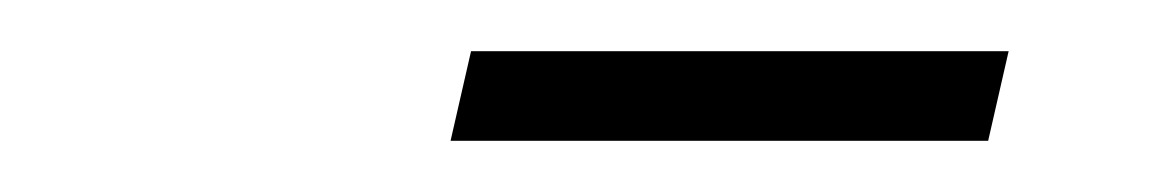

<svg xmlns="http://www.w3.org/2000/svg" viewBox="-20 -677 450 75"><path d="M156 -622 164 -657H374L366 -622Z"/></svg>

Font: Piazzolla ExtraLight
Style: Italic
Weight: 200
Italic angle: -11.3°
Designer: Juan Pablo del Peral
Foundry: Huerta Tipografica
Version: Version 1.330